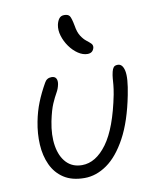

<svg xmlns="http://www.w3.org/2000/svg" viewBox="-86 -830 731 906"><g transform="rotate(-10 279.5 -377.0)"><path d="M246 10Q186 10 147 -15.5Q108 -41 88 -84.5Q68 -128 65 -181.5Q62 -235 73 -291Q82 -338 98.5 -379.5Q115 -421 140 -465Q151 -486 174 -486Q190 -486 196 -475.5Q202 -465 199 -448Q195 -427 184.5 -409Q174 -391 161.5 -362.5Q149 -334 138 -281Q125 -216 133.5 -164Q142 -112 170.5 -82Q199 -52 245 -52Q311 -52 364.5 -125Q418 -198 449 -354Q454 -382 455.5 -399Q457 -416 458 -430Q459 -444 463 -461Q466 -474 472 -481.5Q478 -489 492 -489Q515 -489 522.5 -454.5Q530 -420 514 -340Q490 -218 448 -140.5Q406 -63 354 -26.5Q302 10 246 10ZM361 -564Q339 -564 316.5 -579Q294 -594 276.5 -618.5Q259 -643 250.5 -671Q242 -699 247 -724Q251 -742 259.5 -753Q268 -764 284 -764Q303 -764 310 -753.5Q317 -743 324 -706Q329 -674 341 -655.5Q353 -637 366 -627Q379 -617 387 -609Q395 -601 393 -589Q387 -564 361 -564Z"/></g></svg>

Font: Shantell Sans Normal
Style: Italic
Weight: 300
Italic angle: -11.31°
Designer: Stephen Nixon, Anya Danilova, Shantell Martin
Foundry: Arrow Type
Version: Version 1.008;[a672d596b]